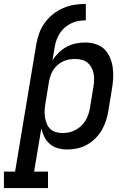

<svg xmlns="http://www.w3.org/2000/svg" viewBox="-62 -755 682 980"><path d="M-42 205V121H15L123 -528Q128 -557 138 -585Q148 -613 166 -638Q184 -663 208.5 -682.5Q233 -702 261 -714Q289 -726 318 -730.5Q347 -735 376 -735V-651Q357 -651 338.5 -648Q320 -645 302.5 -636.5Q285 -628 269.5 -615Q254 -602 243.5 -585.5Q233 -569 226.5 -551Q220 -533 217 -514L206 -448Q220 -469 238.5 -487Q257 -505 279 -516.5Q301 -528 324.5 -533Q348 -538 372 -538Q400 -538 426 -530Q452 -522 470.5 -504Q489 -486 499.5 -461Q510 -436 513.5 -409.5Q517 -383 515.5 -355Q514 -327 509 -299L491 -189Q487 -164 479 -139Q471 -114 457.5 -91Q444 -68 424.5 -48.5Q405 -29 381.5 -16Q358 -3 332.5 2.5Q307 8 282 8Q257 8 233.5 1.5Q210 -5 192.5 -20Q175 -35 164.5 -56Q154 -77 149 -100L112 121H183V205ZM257 -76Q274 -76 290.5 -79.5Q307 -83 322.5 -91Q338 -99 351.5 -111.5Q365 -124 374 -139Q383 -154 388.5 -170Q394 -186 397 -203L415 -313Q418 -330 418.5 -347.5Q419 -365 415.5 -381Q412 -397 404 -411.5Q396 -426 383.5 -436Q371 -446 354.5 -450Q338 -454 320 -454Q304 -454 288.5 -451Q273 -448 258.5 -441Q244 -434 231.5 -423Q219 -412 210 -398Q201 -384 196 -369Q191 -354 188 -338L170 -228Q167 -210 166 -192.5Q165 -175 167.5 -158Q170 -141 176 -125Q182 -109 194 -97.5Q206 -86 222.5 -81Q239 -76 257 -76Z"/></svg>

Font: Iosevka Slab Medium Extended
Style: Italic
Weight: 500
Width: 7
Italic angle: -9°
Monospace: yes
Designer: Belleve Invis
Foundry: Belleve Invis
Version: Version 11.1.0; ttfautohint (v1.8.3)